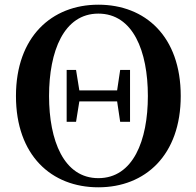

<svg xmlns="http://www.w3.org/2000/svg" viewBox="-20 -779 837 818"><path d="M399 19C599 19 750 -118 750 -370C750 -624 599 -759 399 -759C200 -759 48 -622 48 -370C48 -117 199 19 399 19ZM399 -20C252 -20 189 -180 189 -370C189 -561 252 -721 399 -721C547 -721 610 -561 610 -370C610 -180 547 -20 399 -20ZM492 -260H534V-481H492L479 -394H318L304 -481H264V-260H304L318 -347H479Z"/></svg>

Font: Source Han Serif CN
Style: Bold
Weight: 700
Designer: Ryoko NISHIZUKA 西塚涼子 (kana & ideographs); Frank Grießhammer (Latin, Greek & Cyrillic); Wenlong ZHANG 张文龙 (bopomofo); San
Foundry: Adobe
Version: Version 2.003;hotconv 1.1.1;makeotfexe 2.6.0